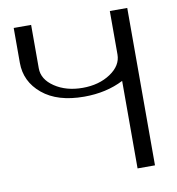

<svg xmlns="http://www.w3.org/2000/svg" viewBox="-83 -825 832 901"><g transform="rotate(-10 333.0 -375.0)"><path d="M583 0H500V-417Q418 -375 312.5 -375Q185.5 -375 113.8 -434.6Q42 -494.1 42 -584V-750H125V-543Q125 -490.2 179.7 -453.6Q234.4 -417 312.5 -417Q390.6 -417 445.3 -453.6Q500 -490.2 500 -543V-750H583Z"/></g></svg>

Font: okolaks
Style: Regular
Weight: 500
Version: Version 000.6.0